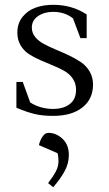

<svg xmlns="http://www.w3.org/2000/svg" viewBox="-20 -472 450 795"><path d="M47.9 -25.9V-132.8H74.2L105 -47.9Q147 -21 200.2 -21Q242.7 -21 268.8 -41Q294.9 -61 294.9 -100.1Q294.9 -126.5 281.5 -146.2Q268.1 -166 246.6 -178.2Q225.1 -190.4 199.2 -200.9Q173.3 -211.4 147.5 -222.7Q121.6 -233.9 100.1 -247.8Q78.6 -261.7 65.2 -284.4Q51.8 -307.1 51.8 -336.9Q51.8 -375 73.2 -401.9Q94.7 -428.7 127.4 -440.4Q160.2 -452.1 200.2 -452.1Q278.3 -452.1 338.9 -412.1V-314H313L282.2 -396Q248 -422.9 200.2 -422.9Q163.1 -422.9 137.5 -405.3Q111.8 -387.7 111.8 -357.9Q111.8 -335.9 125.7 -318.8Q139.6 -301.8 162.1 -289.8Q184.6 -277.8 211.4 -266.6Q238.3 -255.4 265.4 -242.7Q292.5 -230 314.9 -214.8Q337.4 -199.7 351.3 -175.8Q365.2 -151.9 365.2 -122.1Q365.2 -61.5 321 -26.9Q276.9 7.8 200.2 7.8Q157.2 7.8 126 0.7Q94.7 -6.3 47.9 -25.9ZM141.1 128.9Q145.5 109.4 156 93.8Q166.5 78.1 180.2 78.1Q212.9 78.1 239 102.8Q265.1 127.4 265.1 169.9Q265.1 204.6 247.6 236.8Q230 269 200.2 303.2L179.2 286.1Q200.2 258.8 211.2 238Q222.2 217.3 222.2 194.8Q222.2 175.3 217.8 162.1Z"/></svg>

Font: Dihjauti
Style: Regular
Weight: 400
Designer: T. Christopher White
Version: Version 3.0.0